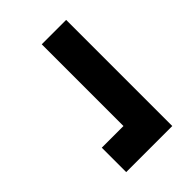

<svg xmlns="http://www.w3.org/2000/svg" viewBox="-20 -524 545 545"><g transform="rotate(45 253.0 -251.5)"><path d="M40 -246V-344H466V-159H368V-246Z"/></g></svg>

Font: Exo
Style: DemiBold
Weight: 600
Designer: Natanael Gama
Version: Version 1.00